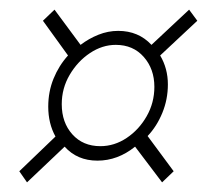

<svg xmlns="http://www.w3.org/2000/svg" viewBox="-20 -489 438 398"><path d="M36 -111 20 -134 95 -206Q80 -233 80 -268Q80 -299 91 -326Q102 -353 121 -374L69 -446L93 -469L147 -396Q164 -409 184 -417Q204 -425 225 -425Q267 -425 294 -396L372 -469L389 -446L312 -374Q328 -347 328 -314Q328 -283 316.5 -255Q305 -227 286 -207L340 -134L316 -111L260 -185Q224 -156 182 -156Q140 -156 114 -185ZM188 -186Q217 -186 242.5 -203Q268 -220 284 -248Q300 -276 300 -309Q300 -346 278 -371Q256 -396 220 -396Q192 -396 166.5 -379Q141 -362 124.5 -334Q108 -306 108 -273Q108 -235 130 -210.5Q152 -186 188 -186Z"/></svg>

Font: Georama ExtraLight
Style: Italic
Weight: 200
Italic angle: -9°
Designer: Jean-Baptiste Levee
Foundry: Production Type
Version: Version 1.000